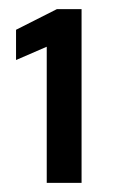

<svg xmlns="http://www.w3.org/2000/svg" viewBox="-20 -819 246 419"><path d="M82 -420V-717L15 -688V-754L104 -799H158V-420Z"/></svg>

Font: Saira SemiCondensed SemiBold
Style: Regular
Weight: 600
Width: 4
Designer: Hector Gatti with collaboration of the Omnibus-Type team
Foundry: Omnibus-Type
Version: Version 1.101